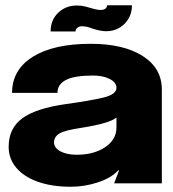

<svg xmlns="http://www.w3.org/2000/svg" viewBox="-20 -699 660 732"><path d="M13 -139Q13 -210 65 -248Q117 -286 230 -302Q324 -315 374 -327Q424 -339 424 -364Q424 -385 398 -398Q372 -411 335 -411Q263 -411 231 -394Q199 -377 199 -345H26Q26 -433 105 -482.5Q184 -532 326 -532Q451 -532 524 -485.5Q597 -439 597 -358V0H415L434 -49H430Q405 -21 354 -4Q303 13 250 13Q178 13 124.5 -6Q71 -25 42 -59.5Q13 -94 13 -139ZM272 -109Q338 -109 381 -138Q424 -167 424 -213V-251Q399 -229 292 -212Q229 -203 207.5 -190.5Q186 -178 186 -156Q186 -135 210.5 -122Q235 -109 272 -109ZM364 -661Q350 -661 324 -669Q321 -670 306 -674Q291 -678 273 -678Q231 -678 202 -650.5Q173 -623 173 -579H268Q268 -588 275.5 -593.5Q283 -599 292 -599Q310 -599 333 -590Q363 -580 385 -580Q426 -580 454.5 -608Q483 -636 483 -679H388Q388 -670 381 -665.5Q374 -661 364 -661Z"/></svg>

Font: Non Bureau Extended
Style: Bold
Weight: 700
Width: 7
Designer: Jona Saucedo
Foundry: Non Foundry
Version: Version 1.000; ttfautohint (v1.8.4)